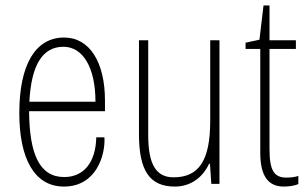

<svg xmlns="http://www.w3.org/2000/svg" viewBox="-20 -676 1132 706"><path d="M366 -306C366 -448 309 -538 216 -538C111 -538 51 -440 51 -260C51 -92 107 10 215 10C336 10 368 -109 364 -171H334C332 -80 289 -25 216 -25C125 -25 88 -110 87 -267H366ZM88 -302C95 -438 137 -504 213 -504C286 -504 331 -426 331 -302Z M623 10C677 10 723 -19 749 -74H752L757 0H787V-528H753V-232C753 -82 709 -24 618 -24C555 -24 525 -70 525 -179V-528H491V-183C491 -47 531 10 623 10Z M1023 10C1044 10 1062 7 1077 1V-29C1065 -25 1050 -23 1033 -23C988 -23 971 -49 971 -128V-496H1068V-528H971V-656H949L934 -530L883 -519V-496H937V-114C937 -31 965 10 1023 10Z"/></svg>

Font: Kathrein 37 Thin Condensed
Style: Regular
Weight: 250
Width: 3
Designer: Lazydogs Typefoundry, based on Open Sans by Ascender Corporation
Foundry: Lazydogs Typefoundry
Version: Version 1.003;PS 001.003;hotconv 1.0.88;makeotf.lib2.5.64775